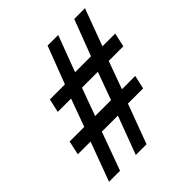

<svg xmlns="http://www.w3.org/2000/svg" viewBox="-189 -819 948 948"><g transform="rotate(-45 285.0 -345.0)"><path d="M107 -205H18L34 -278H136L189 -423H96L112 -494H217L292 -690H366L295 -501H406L478 -690H553L481 -496H570L554 -423H452L399 -278H492L476 -207H370L293 0H218L293 -200H181L108 0H31ZM323 -278 376 -423H265L212 -278Z"/></g></svg>

Font: Decalotype Medium Italic
Style: Regular
Weight: 500
Italic angle: -12°
Designer: Alfredo Marco Pradil
Foundry: Alfredo Marco Pradil
Version: Version 1.0